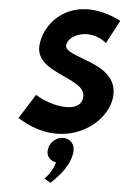

<svg xmlns="http://www.w3.org/2000/svg" viewBox="-20 -286 280 415"><path d="M58 -81 20 -31C118 44 217 -18 225 -80C235 -153 119 -160 123 -188C126 -210 174 -227 209 -193L240 -241C142 -301 73 -242 65 -186C57 -127 166 -118 160 -77C155 -38 90 -56 58 -81ZM114 12C99 12 85 24 83 40C81 52 89 62 101 65C94 86 76 100 76 100L89 109C110 93 135 69 139 40C141 24 130 12 114 12Z"/></svg>

Font: Hussar Tani
Style: DwaKurs
Weight: 700
Foundry: Cannot Into Space Fonts
Version: Version 0.92